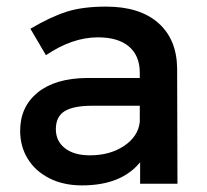

<svg xmlns="http://www.w3.org/2000/svg" viewBox="-20 -556 626 581"><path d="M404 -65Q347 5 228 5Q172 5 129.5 -16.5Q87 -38 64 -75.5Q41 -113 41 -160Q41 -233 94 -276Q147 -319 242 -320H403V-336Q403 -387 370.5 -415Q338 -443 276 -443Q199 -443 119 -389L72 -469Q133 -505 181.5 -520.5Q230 -536 301 -536Q403 -536 459 -486.5Q515 -437 516 -349L517 0H404ZM403 -187V-236H259Q202 -236 175.5 -219.5Q149 -203 149 -165Q149 -129 176.5 -107.5Q204 -86 252 -86Q313 -86 355.5 -114.5Q398 -143 403 -187Z"/></svg>

Font: Sapa
Style: Regular
Weight: 400
Version: Version 1.20 June 8, 2016